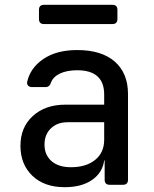

<svg xmlns="http://www.w3.org/2000/svg" viewBox="-20 -768 640 798"><path d="M249 10Q164 10 114.5 -37.5Q65 -85 65 -162Q65 -239 116.5 -286Q168 -333 252 -333H413V-375Q413 -476 301 -476Q258 -476 229.5 -462.5Q201 -449 192 -425Q186 -406 169 -406H113Q103 -406 97 -412Q91 -418 93 -428Q106 -486 160.5 -523Q215 -560 301 -560Q402 -560 457 -512Q512 -464 512 -377V-21Q512 0 491 0H436Q415 0 415 -21V-101H413Q406 -50 362.5 -20Q319 10 249 10ZM275 -73Q338 -73 375.5 -103.5Q413 -134 413 -187V-260H261Q218 -260 191.5 -234.5Q165 -209 165 -167Q165 -124 194 -98.5Q223 -73 275 -73ZM163 -668Q142 -668 142 -689V-727Q142 -748 163 -748H447Q468 -748 468 -727V-689Q468 -668 447 -668Z"/></svg>

Font: Pitagon Sans Mono Medium
Style: Regular
Weight: 500
Monospace: yes
Designer: Travis Tran
Foundry: Pitagon
Version: Version 1.001; ttfautohint (v1.8.4.7-5d5b);gftools[0.9.26]